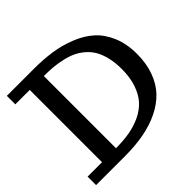

<svg xmlns="http://www.w3.org/2000/svg" viewBox="-176 -926 1118 1118"><g transform="rotate(-45 383.0 -367.5)"><path d="M16.1 0V-69.8H134.8V-665H16.1V-734.9H236.8Q315.9 -734.9 383.5 -725.1Q451.2 -715.3 515.6 -689.5Q580.1 -664.1 625.2 -623.8Q670.4 -583.5 697.8 -519.5Q725.1 -454.6 725.1 -372.1Q725.1 -293.9 702.6 -231.7Q680.2 -169.4 639.6 -126.5Q598.6 -83.5 539.8 -54.9Q481 -26.4 410.2 -13.2Q339.4 0 254.9 0ZM250 -69.8Q311.5 -69.8 361.6 -78.6Q411.6 -87.4 457 -108.4Q502.4 -129.9 533.2 -163.6Q564 -197.3 582 -250Q600.1 -302.2 600.1 -372.1Q600.1 -423.8 590.1 -466.3Q580.1 -508.8 563 -538.6Q545.4 -568.8 519.3 -591.3Q493.2 -613.8 464.4 -627.4Q435.1 -641.1 398.4 -649.4Q361.8 -657.7 326.7 -661.1Q291.5 -664.1 250 -664.1Z"/></g></svg>

Font: Trocchi
Style: Regular
Weight: 400
Designer: Vernon Adams
Foundry: Vernon Adams
Version: Version 1.101; ttfautohint (v1.8.4.7-5d5b);gftools[0.9.27]